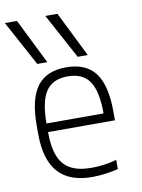

<svg xmlns="http://www.w3.org/2000/svg" viewBox="-91 -851 680 921"><g transform="rotate(-10 249.0 -390.0)"><path d="M117 -570 -2 -790H57L166 -570ZM314 -570 195 -790H254L363 -570ZM284 10Q172 10 117.5 -51.5Q63 -113 63 -240V-280Q63 -409 108.5 -469.5Q154 -530 250 -530Q347 -530 392 -469.5Q437 -409 437 -280V-239H87V-281H403L389 -265V-279Q389 -389 356 -437.5Q323 -486 250 -486Q177 -486 144 -437.5Q111 -389 111 -279V-241Q111 -167 129 -121.5Q147 -76 186 -55Q225 -34 287 -34Q317 -34 348 -38Q379 -42 410 -51V-6Q381 1 348 5.5Q315 10 284 10Z"/></g></svg>

Font: M PLUS Code Latin Light
Style: Regular
Weight: 300
Designer: Coji Morishita
Foundry: UNDERFOREST DESIGN
Version: Version 1.002; ttfautohint (v1.8.3)